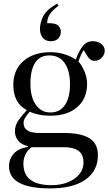

<svg xmlns="http://www.w3.org/2000/svg" viewBox="-20 -817 602 1067"><path d="M259 230Q30 230 30 106Q30 68 55 38.5Q80 9 135 -1V-5Q99 -13 81 -35Q63 -57 63 -87Q63 -114 76.5 -138.5Q90 -163 128 -203V-206Q54 -244 54 -346Q54 -429 110.5 -478Q167 -527 261 -527Q300 -527 336.5 -516Q373 -505 401 -486Q418 -532 439.5 -560Q461 -588 495 -588Q524 -588 543 -573Q562 -558 562 -535Q562 -513 545 -496Q528 -479 505 -479Q492 -479 482.5 -486Q473 -493 465 -506L445 -539Q429 -514 416 -476Q435 -454 449.5 -420Q464 -386 464 -351Q464 -269 409 -221.5Q354 -174 262 -174Q225 -174 196.5 -180Q168 -186 145 -196Q126 -174 118.5 -160.5Q111 -147 111 -133Q111 -78 199 -78H337Q429 -78 476.5 -49Q524 -20 524 46Q524 133 454.5 181.5Q385 230 259 230ZM260 -192Q313 -192 341 -233.5Q369 -275 369 -348Q369 -425 339 -467Q309 -509 254 -509Q202 -509 175.5 -468.5Q149 -428 149 -351Q149 -278 179 -235Q209 -192 260 -192ZM267 212Q317 212 357 196Q397 180 420.5 151.5Q444 123 444 87Q444 41 416 21Q388 1 336 1H156Q134 16 122 40.5Q110 65 110 91Q110 153 149.5 182.5Q189 212 267 212ZM263 -588Q232 -588 217 -608Q202 -628 202 -656Q202 -688 219 -724.5Q236 -761 297 -797L305 -785Q268 -757 255 -735Q242 -713 242 -688H254Q290 -688 304 -674.5Q318 -661 318 -640Q318 -618 303.5 -603Q289 -588 263 -588Z"/></svg>

Font: Literata 72pt
Style: Regular
Weight: 400
Designer: Latin by Veronika Burian and Jose Scaglione. Greek by Irene Vlachou. Cyrillic by Vera Evstafieva.
Foundry: TypeTogether
Version: Version 3.002